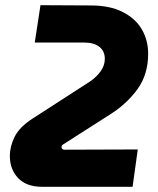

<svg xmlns="http://www.w3.org/2000/svg" viewBox="-20 -720 608 740"><path d="M143 0Q82 0 50 -33.5Q18 -67 18 -119Q18 -156 36.5 -193Q55 -230 104 -262L327 -406Q352 -423 368 -445.5Q384 -468 384 -493Q384 -523 363 -539.5Q342 -556 305 -556H114L136 -700L329 -699Q403 -699 452.5 -674Q502 -649 526.5 -607Q551 -565 551 -513Q551 -434 511 -378Q471 -322 409 -282L226 -165Q222 -163 219.5 -160Q217 -157 217 -153Q217 -148 220.5 -145.5Q224 -143 229 -143L511 -144L491 0Z"/></svg>

Font: MuseoModerno Thin
Style: Bold Italic
Weight: 700
Italic angle: -9°
Version: Version 1.003